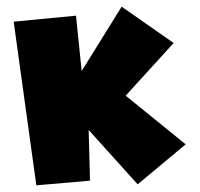

<svg xmlns="http://www.w3.org/2000/svg" viewBox="-20 -577 599 576"><path d="M21 -512 89 -21 250 -35 246 -187 393 -24 537 -144 357 -290 501 -448 345 -557 225 -364 208 -530Z"/></svg>

Font: Super Mario
Style: Regular
Weight: 400
Version: Version 1.0